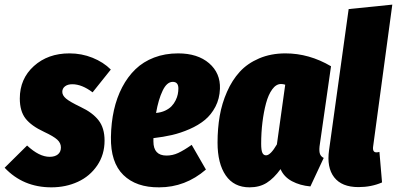

<svg xmlns="http://www.w3.org/2000/svg" viewBox="-59 -783 1702 823"><path d="M238.8 -554.2Q291 -554.2 337.6 -535.4Q384.3 -516.6 416 -484.9L337.9 -387.2Q292 -421.9 251 -421.9Q231 -421.9 219.5 -412.8Q208 -403.8 208 -389.2Q208 -374 224.1 -360.4Q240.2 -346.7 287.1 -324.2Q337.9 -300.3 363.5 -267.3Q389.2 -234.4 389.2 -180.2Q389.2 -120.1 357.7 -73.7Q326.2 -27.3 274.7 -3.7Q223.1 20 161.1 20Q40 20 -39.1 -64L57.1 -159.2Q108.9 -110.8 153.8 -110.8Q176.3 -110.8 189.2 -121.3Q202.1 -131.8 202.1 -150.9Q202.1 -169.9 186.5 -184.3Q170.9 -198.7 129.9 -217.8Q75.2 -243.2 50.5 -274.9Q25.9 -306.6 25.9 -360.8Q25.9 -445.3 86.2 -499.8Q146.5 -554.2 238.8 -554.2Z M704.6 -554.2Q788.1 -554.2 837.2 -512Q886.2 -469.7 883.8 -402.8Q882.3 -359.9 864.3 -325.4Q846.2 -291 818.8 -268.6Q791.5 -246.1 753.4 -229.5Q715.3 -212.9 678.2 -204.3Q641.1 -195.8 598.6 -190.9V-176.8Q598.6 -116.2 654.8 -116.2Q680.7 -116.2 704.6 -127.2Q728.5 -138.2 762.7 -162.1L823.7 -56.2Q735.4 20 623.5 20Q524.9 21 469.7 -33Q414.6 -86.9 416.5 -195.8Q417.5 -257.3 429.4 -310.8Q441.4 -364.3 464.8 -409.2Q488.3 -454.1 521.7 -486.3Q555.2 -518.6 601.8 -536.4Q648.4 -554.2 704.6 -554.2ZM609.9 -298.8Q631.8 -300.8 648.9 -308.8Q666 -316.9 676.5 -327.9Q687 -338.9 693.8 -352.8Q700.7 -366.7 703.1 -379.2Q705.6 -391.6 705.6 -403.8Q705.6 -432.1 681.6 -432.1Q656.2 -432.1 638.2 -394.5Q620.1 -356.9 609.9 -298.8Z M1164.6 -554.2Q1266.1 -554.2 1359.9 -499L1312.5 -168Q1308.1 -142.1 1311.3 -127.4Q1314.5 -112.8 1328.6 -106L1271.5 16.1Q1227.1 12.2 1192.4 -6.3Q1157.7 -24.9 1143.6 -58.1Q1115.2 -19 1084.5 0.5Q1053.7 20 1010.7 20Q943.8 20 908.7 -31Q873.5 -82 873.5 -171.9Q873.5 -231.9 882.8 -285.9Q892.1 -339.8 914.1 -389.6Q936 -439.5 968.8 -475.3Q1001.5 -511.2 1051.8 -532.7Q1102.1 -554.2 1164.6 -554.2ZM1145.5 -422.9Q1124.5 -422.9 1107.9 -400.1Q1091.3 -377.4 1081.3 -340.1Q1071.3 -302.7 1065.9 -258.3Q1060.5 -213.9 1060.5 -167Q1060.5 -138.7 1065.7 -127.9Q1070.8 -117.2 1081.5 -117.2Q1100.6 -117.2 1127.9 -164.1L1163.6 -419.9Q1154.8 -422.9 1145.5 -422.9Z M1622.6 -763.2 1540.5 -155.8Q1536.6 -129.9 1554.7 -129.9Q1559.6 -129.9 1567.4 -131.8L1578.6 -1Q1532.7 19 1477.5 19Q1405.8 19 1373.3 -23.2Q1340.8 -65.4 1351.6 -140.1L1435.5 -744.1Z"/></svg>

Font: Fira Sans Compressed Heavy
Style: Italic
Weight: 900
Width: 3
Italic angle: -8°
Designer: Carrois Corporate & Edenspiekermann AG
Foundry: Carrois Corporate GbR & Edenspiekermann AG
Version: Version 4.203;PS 004.203;hotconv 1.0.88;makeotf.lib2.5.64775